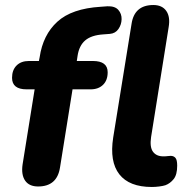

<svg xmlns="http://www.w3.org/2000/svg" viewBox="-20 -734 756 765"><path d="M132 9Q96 9 80 -14.5Q64 -38 70 -79L118 -378H86Q28 -378 28 -424Q28 -455 46 -473Q64 -491 95 -491H135L138 -506Q151 -595 208.5 -647.5Q266 -700 381 -707L408 -709Q438 -710 451.5 -694.5Q465 -679 464.5 -657.5Q464 -636 452 -618.5Q440 -601 418 -599L392 -597Q344 -594 319.5 -573Q295 -552 289 -511L286 -491H350Q409 -491 409 -446Q409 -414 390.5 -396Q372 -378 341 -378H269L219 -66Q207 9 132 9ZM585 11Q495 11 455.5 -39.5Q416 -90 431 -186L504 -638Q515 -714 591 -714Q626 -714 642.5 -690.5Q659 -667 652 -626L582 -188Q576 -148 589.5 -129.5Q603 -111 631 -111Q641 -111 647.5 -112Q654 -113 660 -113Q672 -113 679 -105Q686 -97 686 -74Q686 -38 672 -20.5Q658 -3 639 4Q630 7 614.5 9Q599 11 585 11Z"/></svg>

Font: Nunito ExtraBold
Style: Italic
Weight: 800
Italic angle: -9°
Designer: Vernon Adams
Foundry: Vernon Adams
Version: Version 3.601; ttfautohint (v1.8.2.53-6de2)